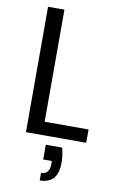

<svg xmlns="http://www.w3.org/2000/svg" viewBox="-102 -751 636 1051"><g transform="rotate(10 216.0 -225.0)"><path d="M168 -74H412V0H77V-697H168ZM298 132Q298 247 197 247V205Q244 205 244 149V131H196V49H287Q298 90 298 132Z"/></g></svg>

Font: Poppins A&M
Style: Regular-A&M
Weight: 400
Designer: Ninad Kale (Devanagari), Jonny Pinhorn (Latin)
Foundry: Indian Type Foundry
Version: 4.004